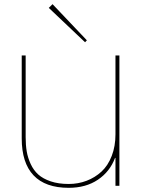

<svg xmlns="http://www.w3.org/2000/svg" viewBox="-20 -898 687 928"><path d="M557.1 -629.9V0H538.1V-134.8H536.1Q511.2 -68.4 453.1 -29.3Q395 9.8 312 9.8Q199.2 9.8 142.1 -50.5Q85 -110.8 85 -229V-629.9H104V-234.9Q104 -197.3 109.1 -166.5Q114.3 -135.7 128.2 -105.5Q142.1 -75.2 164.8 -54.7Q187.5 -34.2 224.9 -21.5Q262.2 -8.8 312 -8.8Q357.9 -8.8 398.4 -24.2Q439 -39.6 470.5 -68.6Q502 -97.7 520 -144.3Q538.1 -190.9 538.1 -249V-629.9ZM233.9 -877.9 399.9 -703.1 391.1 -693.8 215.8 -859.9Z"/></svg>

Font: Sinkin Sans 100 Thin
Style: Regular
Weight: 100
Designer: Keith Bates
Foundry: K-Type
Version: Sinkin Sans (version 1.0)  by Keith Bates   •   © 2014   www